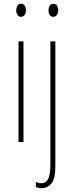

<svg xmlns="http://www.w3.org/2000/svg" viewBox="-20 -744 388 1006"><path d="M91 -724Q105 -724 110.5 -713.5Q116 -703 116 -691Q116 -675 109 -665.5Q102 -656 90 -656Q77 -656 71 -666.5Q65 -677 65 -690Q65 -702 70.5 -713Q76 -724 91 -724ZM103 -527V0H77V-527ZM234 -690Q234 -702 239.5 -713Q245 -724 260 -724Q274 -724 279.5 -713.5Q285 -703 285 -691Q285 -675 278 -665.5Q271 -656 259 -656Q246 -656 240 -666.5Q234 -677 234 -690ZM197 242Q187 242 180 240Q173 238 168 236V209Q180 216 196 216Q223 216 233.5 191.5Q244 167 244 117V-527H270V125Q270 193 249.5 217.5Q229 242 197 242Z"/></svg>

Font: Noto Sans Gurmukhi ExtraCondensed Thin
Style: Regular
Weight: 100
Width: 2
Designer: Jelle Bosma - Monotype Design Team
Foundry: Monotype Imaging Inc.
Version: Version 2.004; ttfautohint (v1.8.4.7-5d5b)